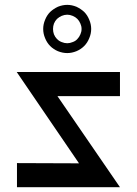

<svg xmlns="http://www.w3.org/2000/svg" viewBox="-20 -781 570 801"><path d="M480.5 -480.5Q480.5 -446.3 480.5 -379.9Q393.6 -379.9 219.7 -379.9Q306.6 -252.9 480.5 0Q336.9 0 50.8 0Q50.8 -33.2 50.8 -100.6Q136.7 -100.6 309.6 -99.6Q223.6 -226.6 49.8 -480.5Q193.4 -480.5 480.5 -480.5ZM331.1 -588.9Q317.4 -575.2 298.8 -567.4Q279.3 -559.6 260.7 -559.6Q241.2 -559.6 221.7 -567.4Q203.1 -575.2 189.5 -588.9Q175.8 -602.5 168 -622.1Q160.2 -640.6 160.2 -660.2Q160.2 -679.7 168 -698.2Q175.8 -717.8 189.5 -731.4Q203.1 -744.1 221.7 -752.9Q241.2 -760.7 260.7 -760.7Q279.3 -760.7 298.8 -752.9Q317.4 -744.1 331.1 -731.4Q344.7 -717.8 352.5 -698.2Q360.4 -679.7 360.4 -660.2Q360.4 -640.6 352.5 -622.1Q344.7 -602.5 331.1 -588.9ZM320.3 -660.2Q320.3 -671.9 315.4 -682.6Q310.5 -694.3 302.7 -702.1Q294.9 -710 283.2 -714.8Q271.5 -719.7 260.7 -719.7Q249 -719.7 237.3 -714.8Q226.6 -710 217.8 -702.1Q210 -694.3 205.1 -682.6Q201.2 -671.9 201.2 -660.2Q201.2 -648.4 205.1 -637.7Q210 -626 217.8 -618.2Q226.6 -609.4 237.3 -605.5Q249 -600.6 260.7 -600.6Q271.5 -600.6 283.2 -605.5Q294.9 -609.4 302.7 -618.2Q310.5 -626 315.4 -637.7Q320.3 -648.4 320.3 -660.2Z"/></svg>

Font: Alibu-Mazigh Belqasem 1
Style: Bold
Weight: 400
Designer: Mazigh Mubarik Belqasem
Version: Version 1.0